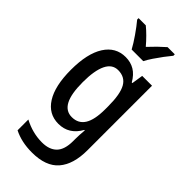

<svg xmlns="http://www.w3.org/2000/svg" viewBox="-308 -830 1133 1133"><g transform="rotate(45 258.5 -263.0)"><path d="M220 -550Q262 -550 294.5 -530.5Q327 -511 351 -469H356L367 -540H449V-1Q449 116 395.5 178Q342 240 226 240Q139 240 74 207V117Q148 156 226 156Q287 156 319 123.5Q351 91 351 20V4Q351 -11 352 -33Q353 -55 355 -73H351Q305 10 217 10Q135 10 89.5 -62Q44 -134 44 -268Q44 -404 90.5 -477Q137 -550 220 -550ZM243 -464Q194 -464 169.5 -413.5Q145 -363 145 -266Q145 -168 170 -121Q195 -74 245 -74Q299 -74 325.5 -116.5Q352 -159 352 -247V-271Q352 -373 326 -418.5Q300 -464 243 -464ZM213 -606Q196 -638 166.5 -680.5Q137 -723 111 -754V-766H171Q192 -749 215.5 -725.5Q239 -702 261 -676Q287 -704 307.5 -724Q328 -744 353 -766H413V-754Q397 -735 377.5 -709Q358 -683 339.5 -655.5Q321 -628 310 -606Z"/></g></svg>

Font: Noto Sans Condensed Medium
Style: Regular
Weight: 500
Width: 3
Designer: Monotype Design Team
Foundry: Monotype Imaging Inc.
Version: Version 2.013; ttfautohint (v1.8.4.7-5d5b)